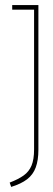

<svg xmlns="http://www.w3.org/2000/svg" viewBox="-20 -521 210 755"><path d="M131 68V-501H28V-483H114V67Q114 106 104 130Q94 154 73 169Q52 184 18 197L24 214Q63 202 86.5 184Q110 166 120.5 137.5Q131 109 131 68Z"/></svg>

Font: Advent Pro Thin
Style: Regular
Weight: 250
Version: Version 3.000